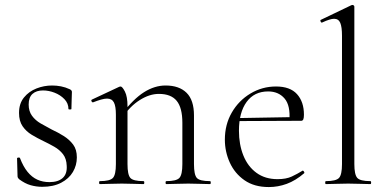

<svg xmlns="http://www.w3.org/2000/svg" viewBox="-20 -745 1554 777"><path d="M96 -322Q96 -295 109.5 -276.5Q123 -258 144.5 -245.5Q166 -233 189 -221Q215 -209 238 -194.5Q261 -180 276 -160Q291 -140 291 -108Q291 -76 275 -49Q259 -22 227.5 -5.5Q196 11 151 11Q127 11 104 4.5Q81 -2 57 -20Q55 -22 53 -25Q51 -28 51 -32L49 -104Q49 -107 54.5 -107.5Q60 -108 61 -105Q74 -71 91.5 -49.5Q109 -28 131 -18Q153 -8 180 -8Q215 -8 233.5 -24.5Q252 -41 250 -74Q249 -103 235 -121Q221 -139 200 -151Q179 -163 156 -174Q131 -186 108.5 -199.5Q86 -213 71.5 -234Q57 -255 57 -288Q57 -326 77 -350.5Q97 -375 127.5 -387Q158 -399 191 -399Q209 -399 227 -395.5Q245 -392 262 -384Q271 -380 271 -373Q271 -358 270 -341Q269 -324 269 -304Q269 -302 263 -302Q257 -302 257 -304Q257 -327 240.5 -344Q224 -361 200.5 -370Q177 -379 154 -379Q127 -379 111.5 -365Q96 -351 96 -322Z M653 0Q650 0 650 -6Q650 -12 653 -12Q694 -12 706 -25Q718 -38 718 -81V-248Q718 -309 695 -337Q672 -365 623 -365Q585 -365 545.5 -340Q506 -315 477 -271L473 -283Q520 -345 563 -372Q606 -399 650 -399Q705 -399 735 -369.5Q765 -340 765 -278V-81Q765 -38 776.5 -25Q788 -12 830 -12Q833 -12 833 -6Q833 0 830 0Q813 0 790 -1Q767 -2 742 -2Q717 -2 693.5 -1Q670 0 653 0ZM384 0Q381 0 381 -6Q381 -12 384 -12Q425 -12 437 -25Q449 -38 449 -81V-281Q449 -315 441 -330.5Q433 -346 413 -346Q403 -346 389 -342Q375 -338 357 -331Q353 -330 350.5 -335Q348 -340 352 -342L463 -394Q465 -395 468 -395Q475 -395 485.5 -374.5Q496 -354 496 -315V-81Q496 -38 507.5 -25Q519 -12 561 -12Q564 -12 564 -6Q564 0 561 0Q544 0 521 -1Q498 -2 473 -2Q448 -2 424.5 -1Q401 0 384 0Z M1068 12Q1009 12 969.5 -15.5Q930 -43 910 -87Q890 -131 890 -180Q890 -241 918 -289.5Q946 -338 993.5 -366.5Q1041 -395 1097 -395Q1154 -395 1182 -364Q1210 -333 1210 -281Q1210 -268 1207.5 -262Q1205 -256 1198 -256H1151Q1156 -318 1131.5 -346.5Q1107 -375 1065 -375Q1009 -375 978 -332.5Q947 -290 947 -216Q947 -160 965 -115.5Q983 -71 1018 -45.5Q1053 -20 1103 -20Q1138 -20 1160.5 -30.5Q1183 -41 1204 -54Q1206 -56 1209.5 -51.5Q1213 -47 1211 -44Q1176 -14 1140.5 -1Q1105 12 1068 12ZM934 -255 933 -267 1161 -271V-256Z M1299 0Q1296 0 1296 -6Q1296 -12 1299 -12Q1340 -12 1352 -25Q1364 -38 1364 -81V-600Q1364 -636 1357 -652.5Q1350 -669 1332 -669Q1316 -669 1284 -654Q1280 -652 1277.5 -658Q1275 -664 1279 -665L1402 -724Q1404 -725 1407 -725Q1409 -725 1411.5 -723Q1414 -721 1414 -718V-81Q1414 -39 1425.5 -25.5Q1437 -12 1479 -12Q1482 -12 1482 -6Q1482 0 1479 0Q1462 0 1438.5 -1Q1415 -2 1389 -2Q1364 -2 1340 -1Q1316 0 1299 0Z"/></svg>

Font: Cormorant Garamond Light Light
Style: Regular
Weight: 300
Version: Version 4.001